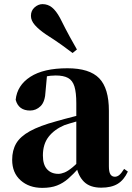

<svg xmlns="http://www.w3.org/2000/svg" viewBox="-20 -894 640 931"><path d="M185 17Q121 17 80 -19.5Q39 -56 39 -119Q39 -165 58.5 -198.5Q78 -232 125 -258Q172 -284 253 -306Q291 -317 342.5 -330Q394 -343 434 -353V-327Q394 -317 354.5 -306Q315 -295 292 -287Q243 -266 215.5 -230.5Q188 -195 188 -140Q188 -95 208.5 -73Q229 -51 263 -51Q276 -51 292.5 -57.5Q309 -64 331.5 -82.5Q354 -101 385 -136L404 -80H363Q335 -49 310.5 -27.5Q286 -6 256.5 5.5Q227 17 185 17ZM471 16Q416 16 387 -13Q358 -42 350 -91V-93V-393Q350 -445 341 -474.5Q332 -504 310 -516Q288 -528 250 -528Q226 -528 200 -523Q174 -518 136 -505L208 -529L201 -453Q199 -401 177 -379.5Q155 -358 126 -358Q70 -358 56 -410Q63 -480 127 -521.5Q191 -563 307 -563Q414 -563 461 -514.5Q508 -466 508 -357V-88Q508 -60 515.5 -48.5Q523 -37 537 -37Q548 -37 558 -45Q568 -53 582 -75L600 -62Q581 -21 550.5 -2.5Q520 16 471 16ZM353 -654 332 -637Q308 -655 280.5 -675Q253 -695 203 -727Q169 -750 149.5 -772Q130 -794 130 -817Q130 -843 148 -858.5Q166 -874 186 -874Q212 -874 232 -858Q252 -842 271 -807Q300 -749 318.5 -715.5Q337 -682 353 -654Z"/></svg>

Font: Noto Serif TC ExtraLight Black
Style: Regular
Weight: 900
Version: Version 2.003-H1;hotconv 1.1.1;makeotfexe 2.6.0